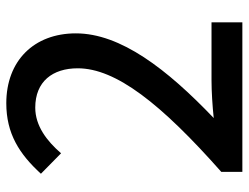

<svg xmlns="http://www.w3.org/2000/svg" viewBox="-110 -680 790 610"><g transform="rotate(-90 285.0 -375.0)"><path d="M44 0H519V-98H335C299 -98 253 -95 215 -91C371 -240 484 -387 484 -529C484 -662 397 -750 262 -750C166 -750 101 -709 38 -640L103 -576C142 -621 190 -658 248 -658C331 -658 373 -603 373 -523C373 -402 261 -259 44 -67Z"/></g></svg>

Font: Noto Sans JP Medium
Style: Regular
Weight: 500
Designer: Ryoko NISHIZUKA  (kana, bopomofo & ideographs); Paul D. Hunt (Latin, Greek & Cyrillic); Sandoll Communications , Soo-you
Foundry: Adobe
Version: Version 2.002;hotconv 1.0.116;makeotfexe 2.5.65601